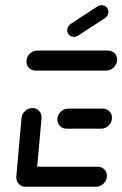

<svg xmlns="http://www.w3.org/2000/svg" viewBox="-20 -711 466 731"><path d="M41.9 -36.3 61.9 -261.5Q63.3 -277 75.4 -288.3Q87.4 -299.6 103.3 -299.6Q118.9 -299.6 129.3 -288.3Q139.6 -277 138.1 -261.5L118.1 -36.3ZM387 -41.5Q387 -24.4 374.6 -12.2Q362.2 0 345.6 0H77Q62.2 0 52.2 -10Q42.2 -20 42.2 -34.8Q42.2 -51.9 54.6 -64.1Q67 -76.3 83.3 -76.3H352.2Q367 -76.3 377 -66.3Q387 -56.3 387 -41.5ZM198.5 -255.9Q198.5 -273 210.9 -285.2Q223.3 -297.4 240 -297.4H371.5Q386.3 -297.4 396.3 -287.4Q406.3 -277.4 406.3 -262.6Q406.3 -245.6 393.9 -233.3Q381.5 -221.1 364.8 -221.1H233.3Q218.5 -221.1 208.5 -231.1Q198.5 -241.1 198.5 -255.9ZM80.7 -477Q80.7 -494.1 93.1 -506.3Q105.6 -518.5 122.2 -518.5H390.7Q405.6 -518.5 415.7 -508.7Q425.9 -498.9 425.9 -484.4Q425.9 -467.4 413.5 -454.8Q401.1 -442.2 384.1 -442.2H115.6Q100.7 -442.2 90.7 -452.2Q80.7 -462.2 80.7 -477ZM261.1 -570.7Q250.4 -570.7 243.1 -578Q235.9 -585.2 235.9 -595.9Q235.9 -603.3 239.6 -609.6Q243.3 -615.9 249.6 -620.4L351.5 -686.7Q358.9 -691.1 367.4 -691.1Q378.1 -691.1 385.4 -683.9Q392.6 -676.7 392.6 -665.9Q392.6 -658.5 388.9 -652.2Q385.2 -645.9 378.9 -641.5L277 -575.2Q270 -570.7 261.1 -570.7Z"/></svg>

Font: 26F Galaxy Sans
Style: Bold Italic
Weight: 700
Italic angle: -5°
Designer: C₂₉H₂₅N₃O₅
Version: Version 1.200